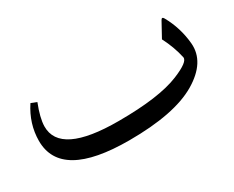

<svg xmlns="http://www.w3.org/2000/svg" viewBox="-66 -574 1025 842"><g transform="rotate(-30 447.0 -153.5)"><path d="M396.5 42.5Q51.3 42.5 51.8 -153.8Q52.2 -239.7 102.5 -315.9L131.3 -304.7Q105.5 -239.3 104.5 -197.3Q102.1 -53.7 398.9 -54.2Q604.5 -54.2 706.5 -96.2Q789.1 -129.9 783.7 -154.8Q771.5 -211.9 741.7 -269.5L782.2 -343.3Q789.6 -356.9 797.4 -343.3Q837.4 -272 844.7 -189.5Q853 -91.8 740.2 -24.9Q626 42.5 396.5 42.5Z"/></g></svg>

Font: Parastoo WOL
Style: WOL
Weight: 400
Foundry: Saber Rastikerdar (saber.rastikerdar@gmail.com)
Version: Version 1.0.0-alpha5